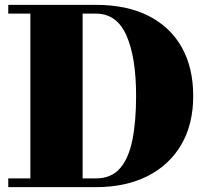

<svg xmlns="http://www.w3.org/2000/svg" viewBox="-20 -770 854 790"><path d="M375 0H14V-36H105V-714H14V-750H375Q501.5 -750 591 -704.8Q680.5 -659.5 727.8 -575.5Q775 -491.5 775 -375Q775 -258.5 725.8 -174.5Q676.5 -90.5 586.5 -45.2Q496.5 0 375 0ZM375 -714H320V-36H375Q437 -36 473 -76.5Q509 -117 524.5 -193Q540 -269 540 -375Q540 -534 500.2 -624Q460.5 -714 375 -714Z"/></svg>

Font: Bodoni* 06pt Fatface
Style: Regular
Weight: 900
Version: Version 2.3